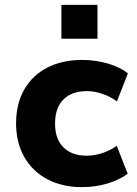

<svg xmlns="http://www.w3.org/2000/svg" viewBox="-20 -757 562 788"><path d="M316 11Q235 11 174 -21.5Q113 -54 79.5 -113Q46 -172 46 -251Q46 -331 79.5 -389.5Q113 -448 174 -479.5Q235 -511 317 -511Q373 -511 423.5 -496Q474 -481 505 -456L460 -341Q434 -360 401 -371.5Q368 -383 337 -383Q275 -383 240.5 -349Q206 -315 206 -250Q206 -186 240.5 -152Q275 -118 336 -118Q368 -118 401 -129Q434 -140 459 -159L504 -44Q473 -20 423 -4.5Q373 11 316 11ZM232 -598V-737H380V-598Z"/></svg>

Font: Nunito Sans 8pt ExtraBold
Style: Regular
Weight: 800
Version: Version 3.101;gftools[0.9.27]